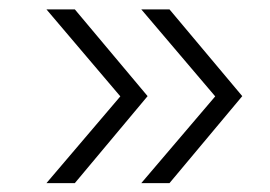

<svg xmlns="http://www.w3.org/2000/svg" viewBox="-20 -451 586 416"><path d="M142.1 -54.2H80.6L240.7 -242.2L80.6 -430.7H142.1L299.8 -242.7ZM347.2 -54.2H286.1L446.3 -242.2L286.1 -430.7H347.2L504.9 -242.7Z"/></svg>

Font: Kumbh Sans Light
Style: Regular
Weight: 300
Version: Version 1.004